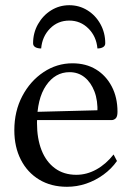

<svg xmlns="http://www.w3.org/2000/svg" viewBox="-20 -705 508 737"><path d="M237 12Q176 12 130.5 -15.5Q85 -43 60 -92Q35 -141 35 -205Q35 -278 65.5 -336Q96 -394 147 -428Q198 -462 258 -462Q310 -462 348.5 -438.5Q387 -415 409 -373Q431 -331 431 -276Q431 -257 424 -250.5Q417 -244 408 -244H93V-275L365 -282L354 -271Q356 -319 342.5 -354Q329 -389 304.5 -408.5Q280 -428 247 -428Q192 -428 157 -377Q122 -326 122 -233Q122 -173 139.5 -128.5Q157 -84 191 -59Q225 -34 273 -34Q313 -34 350 -54.5Q387 -75 416 -112L429 -87Q408 -57 377 -34.5Q346 -12 310.5 0Q275 12 237 12ZM246 -685Q284 -685 315.5 -665.5Q347 -646 365.5 -612.5Q384 -579 384 -539Q384 -529 375.5 -524Q367 -519 354 -519Q350 -565 319.5 -595.5Q289 -626 246 -626Q202 -626 172 -595.5Q142 -565 138 -519Q124 -519 115.5 -524Q107 -529 107 -539Q107 -579 126 -612.5Q145 -646 176.5 -665.5Q208 -685 246 -685Z"/></svg>

Font: Petrona
Style: Regular
Weight: 400
Designer: Ringo R. Seeber
Foundry: Ringo R. Seeber
Version: Version 2.001; ttfautohint (v1.8.3)